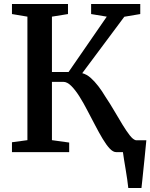

<svg xmlns="http://www.w3.org/2000/svg" viewBox="-20 -763 754 963"><path d="M623.5 180Q621.5 161 618 136.5Q614.5 112 610.2 86.5Q606 61 602.2 38.2Q598.5 15.5 596.5 -0.5L556 -59.5H714Q712 -41 709.8 -16.8Q707.5 7.5 704.8 34.5Q702 61.5 699.2 88.2Q696.5 115 694 138.8Q691.5 162.5 689.5 180ZM40 0V-49.5L117.5 -60V-679.5L40 -692.5V-743H321V-692.5L240.5 -679.5V-402H324L515.5 -679.5L437 -692.5V-743H683.5V-692.5L603.5 -679L392.5 -396Q415 -390 434.5 -372.8Q454 -355.5 472.8 -331.2Q491.5 -307 509 -277.5Q532.5 -242.5 554 -205.5Q575.5 -168.5 595 -136.8Q614.5 -105 630.8 -84.2Q647 -63.5 660 -60L699.5 -49V0H562.5Q547 0 530 -18.2Q513 -36.5 494.8 -67Q476.5 -97.5 457.5 -134.2Q438.5 -171 419 -207.5Q399.5 -245.5 378.8 -278.5Q358 -311.5 337.5 -332Q317 -352.5 297.5 -352.5H240.5V-60L327 -48V0Z"/></svg>

Font: Merriweather 36pt SemiBold
Style: Regular
Weight: 600
Version: Version 2.100